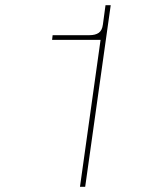

<svg xmlns="http://www.w3.org/2000/svg" viewBox="-20 -717 600 737"><path d="M287 0 368 -578 376 -564H180L182 -582H324Q346 -582 359 -591Q372 -600 375 -623L385 -697H405L307 0Z"/></svg>

Font: Hanken Grotesk Thin
Style: Italic
Weight: 250
Italic angle: -8°
Designer: Alfredo Marco Pradil
Foundry: Hanken Design Co.
Version: Version 3.013